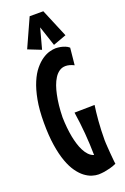

<svg xmlns="http://www.w3.org/2000/svg" viewBox="-175 -975 678 1040"><g transform="rotate(-20 163.5 -455.5)"><path d="M310.1 -350.1Q307.6 -332.5 304.9 -310.1Q302.2 -287.6 300.3 -262Q298.3 -236.3 297.1 -208.3Q295.9 -180.2 295.9 -151.9Q295.9 -145.5 296.6 -133.5Q297.4 -121.6 298.3 -107.2Q299.3 -92.8 300.5 -77.4Q301.8 -62 303 -48.6Q304.2 -35.2 305.2 -25.4Q306.2 -15.6 307.1 -12.2Q288.1 -3.4 269.5 1.2Q251 5.9 236.3 8.3Q219.2 10.7 203.1 11.2Q185.5 11.2 165.3 4.9Q145 -1.5 124.5 -16.8Q104 -32.2 85 -58.8Q65.9 -85.4 51.3 -125.7Q36.6 -166 27.8 -222.2Q19 -278.3 19 -353Q19 -427.7 29.5 -483.4Q40 -539.1 56.9 -578.9Q73.7 -618.7 95 -644.3Q116.2 -669.9 138.2 -684.8Q160.2 -699.7 180.9 -705.3Q201.7 -710.9 216.8 -710.9Q231 -710.4 244.6 -708Q256.3 -705.6 269.3 -700.7Q282.2 -695.8 292 -687L282.2 -588.9Q268.6 -595.7 256.6 -598.9Q244.6 -602.1 233.9 -602.1Q213.4 -602.1 197.5 -591.1Q181.6 -580.1 170.2 -562Q158.7 -543.9 150.6 -521Q142.6 -498 137.7 -474.1Q125.5 -418 124 -346.2Q125.5 -284.2 135.3 -232.4Q139.6 -210.4 146.2 -188.5Q152.8 -166.5 162.4 -147.7Q171.9 -128.9 184.8 -115.2Q197.8 -101.6 214.8 -96.2Q213.9 -159.7 208.7 -222.2Q203.6 -284.7 193.8 -348.1ZM291 -758.8 214.8 -731 176.8 -845.7 145 -728 69.8 -757.8 144 -921.9H222.7Z"/></g></svg>

Font: Mouse Memoirs
Style: Regular
Weight: 400
Version: Version 1.000